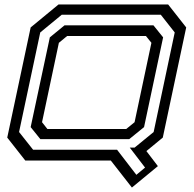

<svg xmlns="http://www.w3.org/2000/svg" viewBox="-20 -720 872 861"><path d="M571.5 121 477 0H93.5L12.5 -103L117.5 -597L242.5 -700H734L815 -597L710 -103L636.5 -42.5L688 25ZM591.5 64 630.5 31.5 562 -58H583.5L669 -128L763.5 -574.5L701 -654H257L160.5 -574.5L65.5 -128L128.5 -48.5H505ZM161 -96 117.5 -150 203.5 -552.5 269.5 -606.5H668L711.5 -552.5L626 -150L559.5 -96ZM192.5 -141.5H546L583.5 -172L659 -528L634.5 -558.5H281L244 -528L168.5 -172Z"/></svg>

Font: Tourney Expanded Medium
Style: Italic
Weight: 500
Width: 7
Italic angle: -12°
Designer: Tyler Finck
Foundry: Etcetera Type Co
Version: Version 1.010; ttfautohint (v1.8.3)